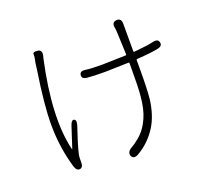

<svg xmlns="http://www.w3.org/2000/svg" viewBox="-135 -940 1269 1158"><g transform="rotate(-20 500.0 -361.0)"><path d="M565 38Q533 56 521 32Q510 7 538 -12L567 -30Q581 -40 594 -51Q640 -88 668 -151Q693 -206 700 -290Q705 -342 705 -469V-497Q705 -502 700 -502L588 -499Q570 -498 552 -498Q473 -498 437 -502Q400 -505 404 -531Q407 -556 443 -550Q472 -545 552 -545Q570 -545 588 -546L699 -549Q704 -549 704 -554L698 -700Q697 -717 694 -734Q690 -765 720 -768Q751 -770 751 -733V-557Q751 -552 756 -552Q847 -560 881 -569Q916 -577 921 -552Q927 -527 892 -520Q850 -511 757 -505Q752 -505 752 -499V-443Q752 -308 745 -248Q732 -150 691 -84Q642 -6 565 38ZM206 1Q184 4 174 -29Q134 -165 134 -309Q134 -435 166 -643L172 -689Q175 -708 179 -726Q180 -733 180 -747Q180 -761 210 -757Q239 -754 231 -717L227 -702Q149 -345 201 -130Q202 -125 204 -130L247 -262Q258 -296 274 -291Q291 -285 280 -251Q244 -145 231 -90Q227 -74 227 -58V-36Q227 -2 206 1Z"/></g></svg>

Font: Resource Han Rounded CN Light
Style: Regular
Weight: 300
Designer: Cyano Hao (round all glyphs); Ryoko NISHIZUKA 西塚涼子 (kana, bopomofo & ideographs); Paul D. Hunt (Latin, Greek & Cyrillic)
Foundry: Cyano Hao
Version: 0.990